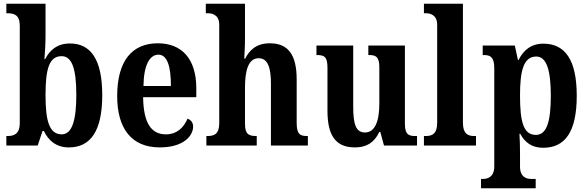

<svg xmlns="http://www.w3.org/2000/svg" viewBox="-20 -780 3152 1029"><path d="M349 10C464 10 528 -76 528 -270C528 -462 466 -547 355 -547C287 -547 247 -512 222 -463H218C221 -493 224 -550 224 -587V-760H14V-709H19C56 -709 86 -700 86 -642V-121C86 -60 53 -51 20 -51H14V0H182L208 -78H215C240 -26 282 10 349 10ZM311 -60C243 -60 224 -135 224 -270C224 -409 243 -479 310 -479C366 -479 389 -411 389 -271C389 -135 366 -60 311 -60Z M836 10C964 10 1015 -52 1015 -102C1015 -124 1002 -138 985 -144C965 -97 929 -60 869 -60C790 -60 749 -121 747 -259H1032V-307C1032 -465 954 -548 826 -548C687 -548 608 -453 608 -265C608 -91 685 10 836 10ZM896 -319H749C750 -428 781 -487 829 -487C877 -487 896 -423 896 -319Z M1086 0H1356V-51H1354C1315 -51 1293 -59 1293 -116V-311C1293 -397 1309 -468 1366 -468C1415 -468 1432 -418 1432 -333V0H1630V-51H1627C1588 -51 1570 -60 1570 -122V-354C1570 -490 1522 -548 1426 -548C1352 -548 1316 -509 1294 -466H1289C1290 -485 1293 -532 1293 -576V-760H1083V-709H1094C1117 -709 1155 -701 1155 -647V-120C1155 -60 1127 -51 1091 -51H1086Z M1882 10C1943 10 1985 -14 2013 -73H2018L2038 0H2215V-51H2207C2174 -51 2150 -56 2150 -115V-536H1954V-485H1957C1991 -485 2013 -479 2013 -420V-225C2013 -131 1990 -70 1936 -70C1886 -70 1873 -117 1873 -210V-536H1676V-485H1679C1721 -485 1735 -473 1735 -416V-187C1735 -52 1780 10 1882 10Z M2252 0H2531V-51H2522C2486 -51 2461 -64 2461 -123V-760H2252V-709H2262C2285 -709 2323 -701 2323 -647V-123C2323 -64 2298 -51 2262 -51H2252Z M2558 229H2851V179H2827C2804 179 2767 171 2767 113V49C2767 8 2766 -30 2764 -63H2768C2793 -17 2830 12 2891 12C3009 12 3071 -74 3071 -267C3071 -460 3008 -546 2892 -546C2825 -546 2784 -509 2759 -458H2756L2739 -536H2567V-485H2573C2606 -485 2629 -476 2629 -415V112C2629 170 2592 179 2568 179H2558ZM2852 -57C2785 -57 2767 -128 2767 -268C2767 -399 2785 -477 2854 -477C2910 -477 2932 -402 2932 -267C2932 -128 2910 -57 2852 -57Z"/></svg>

Font: Noto Serif Devanagari Condensed
Style: Bold
Weight: 700
Width: 3
Designer: Universal Thirst, Indian Type Foundry and the Monotype Design Team
Foundry: Monotype Imaging Inc.
Version: Version 2.004